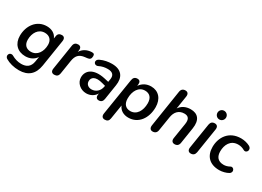

<svg xmlns="http://www.w3.org/2000/svg" viewBox="-22 -1520 3451 2530"><g transform="rotate(30 1703.5 -255.5)"><path d="M254 190C395 190 475 116 497 -23L561 -429C568 -471 551 -496 516 -496C479 -496 456 -479 451 -441L445 -404C419 -467 359 -498 287 -498C133 -498 39 -365 39 -212C39 -88 116 -12 234 -12C304 -12 363 -41 398 -95L385 -17C371 66 319 102 238 102C184 102 136 86 92 61C36 31 -3 106 49 138C102 170 175 190 254 190ZM269 -100C196 -100 155 -144 155 -219C155 -320 209 -410 306 -410C379 -410 421 -365 421 -292C421 -190 366 -100 269 -100Z M686 8C725 8 747 -11 753 -48L786 -257C799 -339 833 -387 927 -396L954 -399C994 -403 1011 -420 1011 -460C1011 -488 1001 -500 966 -498C897 -495 838 -463 806 -407L810 -432C816 -473 798 -496 763 -496C727 -496 704 -478 698 -441L638 -58C631 -16 649 8 686 8Z M1173 10C1232 10 1288 -16 1322 -73L1319 -56C1313 -14 1331 8 1364 8C1399 8 1421 -12 1427 -49L1463 -280C1483 -406 1429 -498 1277 -498C1222 -498 1160 -487 1105 -461C1036 -430 1075 -354 1133 -381C1177 -403 1218 -411 1263 -411C1339 -411 1369 -374 1358 -309L1351 -267L1285 -282C1097 -323 1010 -243 1010 -140C1010 -56 1085 10 1173 10ZM1123 -147C1123 -203 1169 -248 1293 -213L1341 -200L1339 -189C1327 -115 1273 -70 1208 -70C1162 -70 1123 -98 1123 -147Z M1559 188C1597 188 1618 171 1624 133L1659 -85C1685 -22 1743 10 1814 10C1968 10 2060 -123 2060 -288C2060 -417 1986 -498 1874 -498C1803 -498 1746 -467 1708 -411L1711 -429C1717 -471 1702 -496 1666 -496C1628 -496 1606 -476 1600 -437L1511 121C1504 164 1523 188 1559 188ZM1794 -78C1724 -78 1682 -123 1682 -206C1682 -320 1736 -410 1831 -410C1902 -410 1944 -365 1944 -282C1944 -168 1890 -78 1794 -78Z M2183 8C2221 8 2244 -12 2250 -50L2284 -263C2297 -352 2347 -407 2431 -407C2495 -407 2519 -369 2507 -292L2470 -59C2463 -17 2482 8 2518 8C2555 8 2578 -12 2584 -50L2622 -293C2644 -434 2582 -498 2475 -498C2401 -498 2343 -468 2307 -414L2338 -611C2345 -654 2326 -678 2291 -678C2253 -678 2230 -658 2224 -620L2137 -61C2130 -19 2148 8 2183 8Z M2764 8C2802 8 2823 -12 2830 -49L2890 -429C2897 -471 2879 -496 2843 -496C2805 -496 2784 -477 2777 -439L2717 -59C2710 -17 2728 8 2764 8ZM2866 -569C2903 -569 2932 -599 2932 -635C2932 -672 2903 -701 2866 -701C2830 -701 2801 -672 2801 -635C2801 -599 2830 -569 2866 -569Z M3198 10C3243 10 3300 -4 3336 -26C3390 -59 3348 -130 3304 -105C3271 -87 3241 -80 3214 -80C3124 -80 3087 -133 3087 -213C3087 -308 3132 -408 3250 -408C3284 -408 3315 -400 3346 -382C3396 -354 3438 -432 3376 -466C3341 -485 3291 -498 3243 -498C3055 -498 2970 -356 2970 -212C2970 -80 3045 10 3198 10Z"/></g></svg>

Font: SN Pro Semibold
Style: Italic
Weight: 600
Italic angle: -9°
Designer: Tobias Whetton
Foundry: Supernotes
Version: Version 1.001;Glyphs 3.2 (3249)